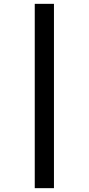

<svg xmlns="http://www.w3.org/2000/svg" viewBox="-20 -889 462 1000"><path d="M261 91H161V-869H261Z"/></svg>

Font: Koeln Type Serif
Style: Bold
Weight: 700
Designer: Eben Sorkin
Foundry: Eben Sorkin
Version: Version 2.002